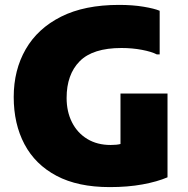

<svg xmlns="http://www.w3.org/2000/svg" viewBox="-20 -752 768 784"><path d="M36 -356Q36 -466 85 -551Q134 -636 229.5 -684Q325 -732 466 -732Q522 -732 566.5 -724.5Q611 -717 632 -708V-530H620Q599 -541 559.5 -548.5Q520 -556 476 -556Q359 -556 305.5 -502Q252 -448 252 -352Q252 -296 274 -252.5Q296 -209 336.5 -184.5Q377 -160 432 -160Q457 -160 472 -164V-370H664V-28Q622 -10 562 1Q502 12 428 12Q298 12 211 -34Q124 -80 80 -163Q36 -246 36 -356Z"/></svg>

Font: Kufam Black
Style: Regular
Weight: 900
Designer: Wael Morcos, Artur Schmal
Foundry: Original Type
Version: Version 1.301; ttfautohint (v1.8.3)